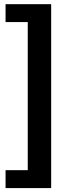

<svg xmlns="http://www.w3.org/2000/svg" viewBox="-20 -831 372 942"><path d="M231 91.8V-810.5H7.3V-722.7H116.2V3.9H7.3V91.8Z"/></svg>

Font: Winston Medium
Style: Regular
Weight: 500
Designer: Vernon Adams, Kim Jin-seong, David Berlow, Cristiano Sobral
Foundry: The Winston Project Authors
Version: Version 3.004